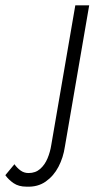

<svg xmlns="http://www.w3.org/2000/svg" viewBox="-153 -480 388 719"><path d="M-99 135Q-89 149 -76 158.5Q-63 168 -46 168Q-20 168 -2.5 152.5Q15 137 25 113Q35 89 39 63L129 -460H181L90 69Q84 110 66 144.5Q48 179 18 200Q-12 221 -54 219Q-83 219 -102 206Q-121 193 -133 176Z"/></svg>

Font: Jost* Light
Style: Italic
Weight: 300
Italic angle: -10°
Version: Version 3.7